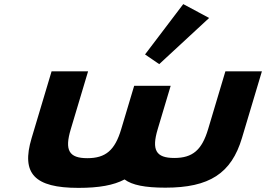

<svg xmlns="http://www.w3.org/2000/svg" viewBox="-20 -896 1290 931"><path d="M683.3 -632 752 -585 994.1 -808.9 868.6 -876.1ZM407.1 -550H230.1L133.2 -226C81.7 -54 147.1 15 360.3 15C460.1 15 530.7 2.3 584 -25.9C620.7 1.6 683.4 14 782 14C995.2 14 1101.9 -55 1153.3 -227L1249.9 -550H1072.9L989.2 -270C959 -169 914.6 -130 825.1 -130C735.6 -130 714.5 -169 744.8 -270L807.6 -480H630.6L567.5 -269C537.3 -168 492.9 -129 403.4 -129C313.8 -129 292.8 -168 323 -269Z"/></svg>

Font: Hussar
Style: BdSuprExtOblThree
Weight: 700
Foundry: Cannot Into Space Fonts
Version: Version 2.00